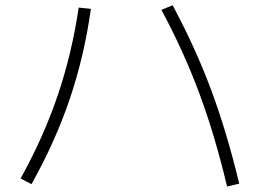

<svg xmlns="http://www.w3.org/2000/svg" viewBox="-20 -716 978 723"><path d="M587.9 -678.7 629.9 -696.3Q714.8 -538.6 774.2 -379.9Q833.5 -221.2 880.9 -24.4L835 -13.7Q789.1 -207.5 730.2 -365.5Q671.4 -523.4 587.9 -678.7ZM276.4 -687.5 322.3 -682.6Q297.4 -504.9 242.9 -344Q188.5 -183.1 98.6 -22.5L57.6 -43.9Q144 -199.7 197.3 -356.7Q250.5 -513.7 276.4 -687.5Z"/></svg>

Font: Pretendard JP ExtraLight
Style: Regular
Weight: 200
Designer: Base glyphs from Inter by Rasmus Andersson; Hangeul glyphs from Noto Sans CJK(Source Han Sans) by Jang Soo-young and Kan
Foundry: Kil Hyung-jin
Version: Version 1.309